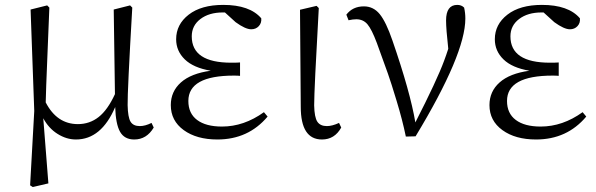

<svg xmlns="http://www.w3.org/2000/svg" viewBox="-20 -545 2387 769"><path d="M586.9 -52.7 595.7 -34.2Q567.4 13.7 517.6 13.7Q478.5 13.7 460.9 -17.1Q443.4 -47.9 441.4 -116.2Q385.7 13.7 284.2 13.7Q246.1 13.7 210.4 -8.8Q174.8 -31.2 153.3 -71.3L173.8 189.5L111.3 204.1L100.6 197.3L117.2 -100.6L102.5 -506.8L168.9 -523.4L177.7 -514.6Q174.8 -435.5 169.4 -310.1Q164.1 -184.6 163.1 -134.8Q208 -47.9 292 -47.9Q338.9 -47.9 375 -76.2Q411.1 -104.5 440.4 -168L435.5 -506.8L501 -523.4L509.8 -514.6Q490.2 -176.8 491.2 -124Q492.2 -75.2 502.9 -57.6Q513.7 -40 540 -40Q561.5 -40 586.9 -52.7Z M1037.1 -95.7 1051.8 -78.1Q974.6 13.7 850.6 13.7Q767.6 13.7 715.8 -23.9Q664.1 -61.5 664.1 -124Q664.1 -178.7 704.6 -214.8Q745.1 -251 824.2 -261.7Q754.9 -273.4 720.2 -307.1Q685.5 -340.8 685.5 -387.7Q685.5 -447.3 735.8 -486.3Q786.1 -525.4 874 -525.4Q980.5 -525.4 1026.4 -471.7Q1028.3 -453.1 1016.6 -440.4Q1004.9 -427.7 986.3 -427.7Q962.9 -427.7 923.8 -456.1L880.9 -495.1H872.1Q817.4 -495.1 782.7 -468.8Q748 -442.4 748 -399.4Q748 -293.9 906.2 -293.9Q932.6 -293.9 941.4 -294.9V-241.2Q931.6 -242.2 917 -242.2Q734.4 -242.2 734.4 -140.6Q734.4 -90.8 769.5 -64.5Q804.7 -38.1 869.1 -38.1Q957 -38.1 1037.1 -95.7Z M1269.5 13.7Q1184.6 13.7 1184.6 -117.2L1181.6 -505.9L1248 -521.5L1256.8 -512.7Q1238.3 -184.6 1238.3 -123Q1239.3 -75.2 1251 -57.6Q1262.7 -40 1289.1 -40Q1310.5 -40 1337.9 -52.7L1346.7 -34.2Q1320.3 13.7 1269.5 13.7Z M1376 -463.9 1367.2 -486.3Q1392.6 -519.5 1437.5 -519.5Q1475.6 -519.5 1501 -488.3Q1526.4 -457 1551.8 -382.8Q1623 -176.8 1643.6 -54.7Q1730.5 -224.6 1758.8 -301.8Q1767.6 -325.2 1775.4 -349.6Q1766.6 -429.7 1766.6 -462.9Q1766.6 -525.4 1811.5 -525.4Q1828.1 -525.4 1838.9 -514.6Q1843.8 -493.2 1843.8 -470.7Q1843.8 -328.1 1644.5 1L1605.5 2Q1591.8 -64.5 1568.8 -140.1Q1545.9 -215.8 1533.7 -250Q1521.5 -284.2 1489.3 -373Q1468.8 -427.7 1451.7 -447.8Q1434.6 -467.8 1407.2 -467.8Q1393.6 -467.8 1376 -463.9Z M2313.5 -95.7 2328.1 -78.1Q2251 13.7 2127 13.7Q2043.9 13.7 1992.2 -23.9Q1940.4 -61.5 1940.4 -124Q1940.4 -178.7 1981 -214.8Q2021.5 -251 2100.6 -261.7Q2031.2 -273.4 1996.6 -307.1Q1961.9 -340.8 1961.9 -387.7Q1961.9 -447.3 2012.2 -486.3Q2062.5 -525.4 2150.4 -525.4Q2256.8 -525.4 2302.7 -471.7Q2304.7 -453.1 2293 -440.4Q2281.2 -427.7 2262.7 -427.7Q2239.3 -427.7 2200.2 -456.1L2157.2 -495.1H2148.4Q2093.8 -495.1 2059.1 -468.8Q2024.4 -442.4 2024.4 -399.4Q2024.4 -293.9 2182.6 -293.9Q2209 -293.9 2217.8 -294.9V-241.2Q2208 -242.2 2193.4 -242.2Q2010.7 -242.2 2010.7 -140.6Q2010.7 -90.8 2045.9 -64.5Q2081.1 -38.1 2145.5 -38.1Q2233.4 -38.1 2313.5 -95.7Z"/></svg>

Font: Bpmf Zihi Serif Light
Style: Light
Weight: 300
Foundry: But Ko
Version: Version 1.320